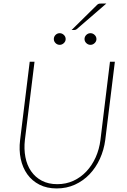

<svg xmlns="http://www.w3.org/2000/svg" viewBox="-20 -1050 712 1079"><path d="M86 0ZM302 -15Q351.5 -15 393 -34.2Q434.5 -53.5 466 -87.2Q497.5 -121 517.8 -166.2Q538 -211.5 544.5 -263.5L598 -703H625.5L571.5 -263.5Q564 -207 541.2 -157.2Q518.5 -107.5 483 -70.5Q447.5 -33.5 400.8 -12.2Q354 9 298.5 9Q243.5 9 201.8 -12.2Q160 -33.5 133.5 -70.5Q107 -107.5 96.5 -157.2Q86 -207 93 -263.5L147 -703H174L120 -264.5Q114 -212.5 122.8 -167Q131.5 -121.5 154.8 -87.8Q178 -54 215 -34.5Q252 -15 302 -15ZM577.5 -1030 411 -886Q405 -881.5 398 -881.5H382.5L524 -1021Q529 -1026.5 533.8 -1028.2Q538.5 -1030 547 -1030ZM349 -830.5Q349 -817.5 338.8 -807.8Q328.5 -798 315.5 -798Q302 -798 292.2 -807.8Q282.5 -817.5 282.5 -830.5Q282.5 -844 292.2 -853.8Q302 -863.5 315.5 -863.5Q328.5 -863.5 338.8 -853.8Q349 -844 349 -830.5ZM522 -830.5Q522 -817.5 511.8 -807.8Q501.5 -798 488.5 -798Q475 -798 465 -807.8Q455 -817.5 455 -830.5Q455 -844 465 -853.8Q475 -863.5 488.5 -863.5Q501.5 -863.5 511.8 -853.8Q522 -844 522 -830.5Z"/></svg>

Font: Lato Thin
Style: Italic
Weight: 200
Italic angle: -7°
Designer: Lukasz Dziedzic
Foundry: tyPoland Lukasz Dziedzic
Version: Version 2.007; 2014-02-27